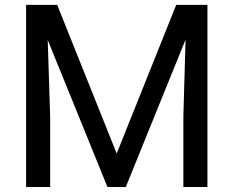

<svg xmlns="http://www.w3.org/2000/svg" viewBox="-20 -752 939 772"><path d="M210 -732.4 449.2 -134.8 688.5 -732.4H814V0H717.3V-285.2L726.1 -592.8L485.8 0H412.1L171.9 -591.3L181.6 -285.2V0H85V-732.4Z"/></svg>

Font: Roboto2
Style: Regular
Weight: 400
Designer: Google
Foundry: Google
Version: Version 2.000981-w3; 2014; ttfautohint (v1.1) -l 5 -r 24 -G 